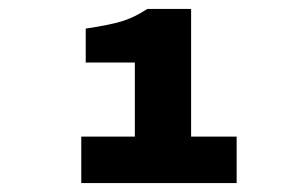

<svg xmlns="http://www.w3.org/2000/svg" viewBox="-20 -778 640 430"><path d="M162 -368V-472H282V-638H172V-714Q226 -722 253.5 -730.5Q281 -739 310 -758H408V-472H510V-368Z"/></svg>

Font: TypoPRO Source Code Pro
Style: Regular
Weight: 900
Monospace: yes
Designer: Paul D. Hunt, Teo Tuominen
Foundry: Adobe Systems Incorporated
Version: Version 2.010;PS 1.0;hotconv 1.0.84;makeotf.lib2.5.63406